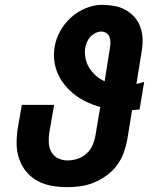

<svg xmlns="http://www.w3.org/2000/svg" viewBox="-20 -763 640 791"><path d="M257 8Q225 8 193.5 2.5Q162 -3 135 -17.5Q108 -32 88.5 -55.5Q69 -79 59 -108Q49 -137 48.5 -169Q48 -201 53 -234L70 -331H203L183 -216Q180 -195 181 -174.5Q182 -154 191.5 -137Q201 -120 219 -111Q237 -102 258 -102Q278 -102 298.5 -108.5Q319 -115 335.5 -129.5Q352 -144 361 -164Q370 -184 373 -204L393 -322Q365 -330 339 -342Q313 -354 291 -370.5Q269 -387 250.5 -408.5Q232 -430 220 -455.5Q208 -481 204 -510Q200 -539 205 -569Q210 -602 227.5 -634Q245 -666 272 -690.5Q299 -715 333 -729Q367 -743 400 -743Q426 -743 451 -738.5Q476 -734 497.5 -722Q519 -710 535 -691.5Q551 -673 559 -649.5Q567 -626 567.5 -600Q568 -574 563 -548L542 -417Q550 -419 558.5 -421Q567 -423 574 -426L555 -312Q548 -311 540 -310.5Q532 -310 524 -309L504 -186Q499 -159 489 -132Q479 -105 461 -81Q443 -57 418.5 -39.5Q394 -22 367.5 -11Q341 0 313 4Q285 8 257 8ZM411 -428 433 -566Q435 -577 435 -589Q435 -601 431 -611Q427 -621 418 -627Q409 -633 397 -633Q385 -633 372.5 -626.5Q360 -620 351.5 -610.5Q343 -601 338 -589Q333 -577 331 -565Q328 -543 332.5 -521.5Q337 -500 348.5 -482.5Q360 -465 375.5 -451Q391 -437 411 -428Z"/></svg>

Font: Iosevka Aile Extrabold
Style: Italic
Weight: 800
Italic angle: -9°
Designer: Belleve Invis
Foundry: Belleve Invis
Version: Version 31.1.0; ttfautohint (v1.8.4)